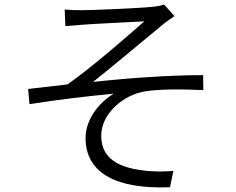

<svg xmlns="http://www.w3.org/2000/svg" viewBox="-20 -785 1040 846"><path d="M265 -743 268 -670C288 -672 317 -674 343 -676C386 -680 571 -688 616 -691C552 -635 389 -491 277 -413C226 -407 158 -399 104 -393L110 -326C234 -346 371 -362 481 -372C427 -341 357 -267 357 -177C357 -26 487 50 729 40L744 -32C708 -29 661 -27 602 -35C510 -48 426 -82 426 -187C426 -284 524 -369 623 -383C682 -392 777 -393 876 -388L875 -454C728 -454 545 -441 390 -424C472 -489 625 -617 700 -679C713 -690 737 -706 749 -714L703 -765C692 -761 674 -757 652 -755C595 -749 385 -740 341 -740C311 -740 288 -741 265 -743Z"/></svg>

Font: Noto Sans CJK HK DemiLight
Style: Regular
Weight: 350
Designer: Ryoko NISHIZUKA 西塚涼子 (kana, bopomofo & ideographs); Paul D. Hunt (Latin, Greek & Cyrillic); Sandoll Communications 산돌커뮤니
Foundry: Adobe
Version: Version 2.004;hotconv 1.0.118;makeotfexe 2.5.65603